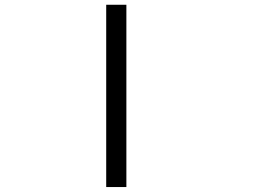

<svg xmlns="http://www.w3.org/2000/svg" viewBox="-20 -712 1040 790"><path d="M417 57.6V-692.4H500V57.6Z"/></svg>

Font: KH Dot Kodenmachou 12
Style: Regular
Weight: 400
Designer: Original version for X68000 by Keitarou Hiraki (http://hp.vector.co.jp/authors/VA000874/) / TrueType conversion by Homem
Version: Version 1.00.20150527